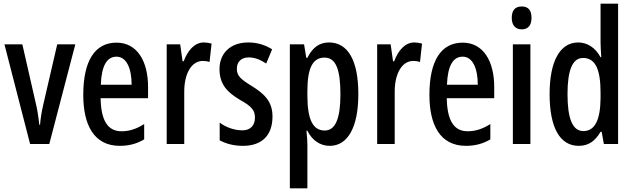

<svg xmlns="http://www.w3.org/2000/svg" viewBox="-20 -780 3430 1040"><path d="M143 0H247L388 -540H290L215 -216C204 -169 199 -131 197 -104H193C188 -149 182 -189 171 -233L101 -540H4Z M611 -549C493 -549 431 -449 431 -266C431 -106 487 10 629 10C677 10 721 -1 761 -25V-108C718 -81 680 -69 638 -69C563 -69 527 -128 525 -248H782V-309C782 -447 724 -549 611 -549ZM611 -473C667 -473 693 -406 693 -321H526C530 -426 560 -473 611 -473Z M1084 -550C1034 -550 997 -507 975 -448H969L956 -540H883V0H978V-280C977 -379 1016 -450 1079 -450C1091 -450 1105 -448 1115 -444L1126 -544C1110 -548 1097 -550 1084 -550Z M1456 -149C1456 -233 1409 -273 1344 -314C1280 -353 1263 -371 1263 -408C1263 -445 1287 -469 1327 -469C1363 -469 1392 -455 1422 -436L1454 -513C1413 -538 1372 -550 1324 -550C1231 -550 1169 -494 1169 -406C1169 -323 1211 -280 1280 -239C1346 -203 1361 -180 1361 -143C1361 -100 1336 -74 1293 -74C1247 -74 1201 -92 1170 -116V-20C1203 -2 1245 10 1296 10C1396 10 1456 -44 1456 -149Z M1762 -550C1714 -550 1675 -527 1645 -467H1639L1627 -540H1550V240H1645V3C1645 -15 1643 -39 1640 -72H1645C1671 -19 1715 10 1766 10C1865 10 1921 -93 1921 -270C1921 -454 1864 -550 1762 -550ZM1738 -468C1800 -468 1824 -402 1824 -269C1824 -136 1796 -73 1739 -73C1675 -73 1645 -132 1645 -263V-286C1645 -412 1674 -468 1738 -468Z M2224 -550C2174 -550 2137 -507 2115 -448H2109L2096 -540H2023V0H2118V-280C2117 -379 2156 -450 2219 -450C2231 -450 2245 -448 2255 -444L2266 -544C2250 -548 2237 -550 2224 -550Z M2486 -549C2368 -549 2306 -449 2306 -266C2306 -106 2362 10 2504 10C2552 10 2596 -1 2636 -25V-108C2593 -81 2555 -69 2513 -69C2438 -69 2402 -128 2400 -248H2657V-309C2657 -447 2599 -549 2486 -549ZM2486 -473C2542 -473 2568 -406 2568 -321H2401C2405 -426 2435 -473 2486 -473Z M2806 -745C2770 -745 2752 -724 2752 -683C2752 -643 2772 -621 2806 -621C2841 -621 2859 -643 2859 -683C2859 -723 2843 -745 2806 -745ZM2853 -540H2758V0H2853Z M3115 10C3167 10 3203 -15 3233 -66H3239L3251 0H3328V-760H3233V-550C3233 -527 3235 -503 3237 -470H3233C3205 -522 3161 -550 3112 -550C3013 -550 2957 -448 2957 -270C2957 -90 3012 10 3115 10ZM3140 -70C3081 -70 3054 -138 3054 -270C3054 -398 3080 -466 3138 -466C3204 -466 3233 -407 3233 -278V-248C3232 -128 3201 -70 3140 -70Z"/></svg>

Font: Noto Sans Gujarati ExtraCondensed Medium
Style: Regular
Weight: 500
Width: 2
Designer: Jelle Bosma - Monotype Design Team, Universal Thirst
Foundry: Monotype Imaging Inc.
Version: Version 2.106